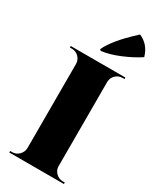

<svg xmlns="http://www.w3.org/2000/svg" viewBox="-237 -1023 899 1093"><g transform="rotate(30 212.0 -477.0)"><path d="M191 -761 184 -768Q192 -787 207 -809Q222 -831 238.5 -851Q255 -871 274 -891Q293 -911 309 -926Q325 -941 339 -954Q403 -927 424 -854Q374 -821 309 -794Q244 -767 191 -761ZM389 -10V0H30V-10H43Q69 -10 87.5 -28.5Q106 -47 107 -73V-628Q106 -654 87.5 -672Q69 -690 43 -690H30V-700H389V-690H376Q350 -690 331.5 -672Q313 -654 312 -628V-73Q312 -47 331 -28.5Q350 -10 376 -10Z"/></g></svg>

Font: Cinzel Decorative Black
Style: Regular
Weight: 900
Designer: Natanael Gama
Version: Version 1.001;PS 001.001;hotconv 1.0.56;makeotf.lib2.0.21325